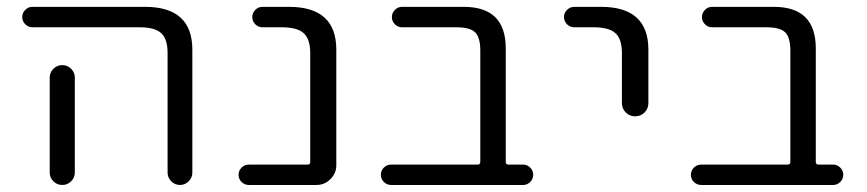

<svg xmlns="http://www.w3.org/2000/svg" viewBox="-20 -562 2529 560"><path d="M198.2 -335.9V-95.7V-58.6Q198.2 -43.9 187.5 -33.2Q176.8 -22.5 161.6 -22.5Q146.5 -22.5 135.7 -33.2Q125 -43.9 125 -58.6V-95.7V-335.9Q125 -350.6 135.7 -361.3Q146.5 -372.1 161.6 -372.1Q176.8 -372.1 187.5 -361.3Q198.2 -350.6 198.2 -335.9ZM74.2 -482.4Q62.5 -482.4 53.7 -491.2Q44.9 -500 44.9 -512.2Q44.9 -524.4 53.7 -533.2Q62.5 -542 74.2 -542H403.3Q541 -542 541 -417V-58.6Q541 -43.9 530.3 -33.2Q519.5 -22.5 504.9 -22.5Q490.2 -22.5 479.5 -33.2Q468.8 -43.9 468.8 -58.6V-407.2Q468.8 -448.2 450.2 -465.3Q431.6 -482.4 387.7 -482.4Z M884.8 -407.2Q884.8 -448.2 865.7 -465.3Q846.7 -482.4 802.7 -482.4H745.1Q733.4 -482.4 724.6 -491.2Q715.8 -500 715.8 -512.2Q715.8 -524.4 724.6 -533.2Q733.4 -542 745.1 -542H823.2Q960.9 -542 960.9 -417V-80.1Q960.9 -56.6 943.8 -39.6Q926.8 -22.5 903.3 -22.5H706.1Q693.4 -22.5 684.6 -31.2Q675.8 -40 675.8 -52.2Q675.8 -64.5 684.6 -73.2Q693.4 -82 706.1 -82H877.9Q884.8 -82 884.8 -89.8Z M1380.9 -414.1Q1380.9 -453.1 1365.7 -467.8Q1350.6 -482.4 1311.5 -482.4H1152.3Q1140.6 -482.4 1131.8 -491.2Q1123 -500 1123 -512.2Q1123 -524.4 1131.8 -533.2Q1140.6 -542 1152.3 -542H1333Q1455.1 -542 1455.1 -420.9V-89.8Q1455.1 -82 1462.9 -82H1505.9Q1517.6 -82 1526.4 -73.2Q1535.2 -64.5 1535.2 -52.2Q1535.2 -40 1526.4 -31.2Q1517.6 -22.5 1505.9 -22.5H1121.1Q1108.4 -22.5 1099.6 -31.2Q1090.8 -40 1090.8 -52.2Q1090.8 -64.5 1099.6 -73.2Q1108.4 -82 1121.1 -82H1373Q1380.9 -82 1380.9 -89.8Z M1655.3 -482.4Q1642.6 -482.4 1633.8 -491.2Q1625 -500 1625 -512.2Q1625 -524.4 1633.8 -533.2Q1642.6 -542 1655.3 -542H1733.4Q1871.1 -542 1871.1 -417V-261.7Q1871.1 -245.1 1859.9 -233.9Q1848.6 -222.7 1832.5 -222.7Q1816.4 -222.7 1805.2 -233.9Q1793.9 -245.1 1793.9 -261.7V-407.2Q1793.9 -448.2 1774.9 -465.3Q1755.9 -482.4 1711.9 -482.4Z M2285.2 -414.1Q2285.2 -453.1 2270 -467.8Q2254.9 -482.4 2215.8 -482.4H2056.6Q2044.9 -482.4 2036.1 -491.2Q2027.3 -500 2027.3 -512.2Q2027.3 -524.4 2036.1 -533.2Q2044.9 -542 2056.6 -542H2237.3Q2359.4 -542 2359.4 -420.9V-89.8Q2359.4 -82 2367.2 -82H2410.2Q2421.9 -82 2430.7 -73.2Q2439.5 -64.5 2439.5 -52.2Q2439.5 -40 2430.7 -31.2Q2421.9 -22.5 2410.2 -22.5H2025.4Q2012.7 -22.5 2003.9 -31.2Q1995.1 -40 1995.1 -52.2Q1995.1 -64.5 2003.9 -73.2Q2012.7 -82 2025.4 -82H2277.3Q2285.2 -82 2285.2 -89.8Z"/></svg>

Font: Gen Jyuu Gothic Normal
Style: Regular
Weight: 300
Designer: [Source Han Sans]
Ryoko NISHIZUKA  (kana & ideographs); Paul D. Hunt (Latin, Greek & Cyrillic); Wenlong ZHANG  (bopomofo
Version: Version 1.002.20150607